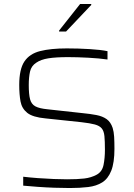

<svg xmlns="http://www.w3.org/2000/svg" viewBox="-20 -940 674 968"><path d="M332 8Q295 8 253 6.5Q211 5 170 2Q129 -1 97 -4V-49Q131 -45 171.5 -42Q212 -39 251 -37.5Q290 -36 318 -36Q370 -36 404.5 -40Q439 -44 467 -59Q495 -74 502 -108.5Q509 -143 509 -185Q509 -228 506.5 -253.5Q504 -279 493 -292.5Q482 -306 458 -312.5Q434 -319 390 -324L210 -343Q145 -349 117.5 -371Q90 -393 83.5 -428.5Q77 -464 77 -512Q77 -591 103 -630Q129 -669 182.5 -682.5Q236 -696 317 -696Q374 -696 431.5 -692.5Q489 -689 522 -682V-640Q481 -646 425 -649Q369 -652 323 -652Q262 -652 224 -646Q186 -640 163 -624Q138 -608 131.5 -579.5Q125 -551 125 -511Q125 -465 131.5 -440Q138 -415 158 -404Q178 -393 220 -389L393 -370Q435 -366 466 -360Q497 -354 517.5 -339.5Q538 -325 548 -295Q554 -276 555.5 -250Q557 -224 557 -190Q557 -120 541 -79.5Q525 -39 495.5 -20.5Q466 -2 424.5 3Q383 8 332 8ZM278 -781V-786L384 -920H440V-915L313 -781Z"/></svg>

Font: Saira ExtraLight
Style: Regular
Weight: 200
Designer: Hector Gatti with collaboration of the Omnibus-Type team
Foundry: Omnibus-Type
Version: Version 1.100; ttfautohint (v1.8.3)